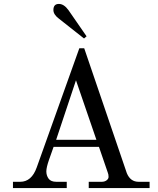

<svg xmlns="http://www.w3.org/2000/svg" viewBox="-20 -958 804 978"><path d="M280 -938Q306 -938 329 -906L421 -773L408 -762L280 -863Q252 -884 252 -907Q252 -938 280 -938ZM266 -246H471L367 -549ZM46 0V-32H83Q141 -32 167 -105L384 -712H409L626 -76Q644 -32 686 -32H742V0H432V-32H498Q513 -32 523 -39.5Q533 -47 533 -57Q533 -70 529 -79L484 -210H253L230 -145Q216 -105 216 -85Q216 -64 227.5 -48Q239 -32 267 -32H320V0Z"/></svg>

Font: Old Standard TT
Style: Regular
Weight: 400
Designer: Alexey Kryukov <alexios@thessalonica.org.ru>
Version: Version 1.0